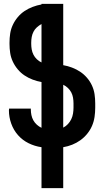

<svg xmlns="http://www.w3.org/2000/svg" viewBox="-20 -755 540 990"><path d="M194 215V4Q159 -1 127.5 -16.5Q96 -32 73 -58Q50 -84 38 -117.5Q26 -151 26 -186Q26 -188 26.5 -190.5Q27 -193 27 -195H139V-190Q139 -176 142 -161.5Q145 -147 152 -134.5Q159 -122 170 -112Q181 -102 194 -96V-332Q171 -336 148.5 -344.5Q126 -353 106.5 -366Q87 -379 71.5 -397.5Q56 -416 46 -437.5Q36 -459 32.5 -482Q29 -505 29 -529V-535Q29 -559 32.5 -582Q36 -605 46 -626.5Q56 -648 71.5 -666.5Q87 -685 106.5 -698Q126 -711 148.5 -719.5Q171 -728 194 -732V-735H306V-419Q329 -415 351.5 -406.5Q374 -398 393.5 -385Q413 -372 428.5 -354Q444 -336 454 -314.5Q464 -293 467.5 -269.5Q471 -246 471 -222V-200Q471 -176 467.5 -152Q464 -128 454.5 -106Q445 -84 429.5 -65Q414 -46 394.5 -32Q375 -18 352.5 -9Q330 0 306 4V215ZM194 -433V-631Q181 -624 170 -614Q159 -604 152.5 -591Q146 -578 143.5 -564Q141 -550 141 -535V-529Q141 -514 143.5 -500Q146 -486 152.5 -473Q159 -460 170 -449.5Q181 -439 194 -433ZM306 -97Q320 -104 330.5 -115.5Q341 -127 347.5 -140.5Q354 -154 356.5 -169.5Q359 -185 359 -200V-222Q359 -237 356.5 -251.5Q354 -266 347.5 -278.5Q341 -291 330 -301.5Q319 -312 306 -318Z"/></svg>

Font: Iosevka Heavy
Style: Regular
Weight: 900
Monospace: yes
Designer: Belleve Invis
Foundry: Belleve Invis
Version: Version 32.5.0; ttfautohint (v1.8.4)